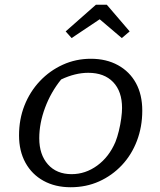

<svg xmlns="http://www.w3.org/2000/svg" viewBox="-20 -779 672 807"><path d="M277 8Q212 8 163 -19Q114 -46 87 -95Q60 -144 60 -210Q60 -278 83 -336Q106 -394 147.5 -438Q189 -482 244 -507Q299 -532 362 -532Q427 -532 476 -505Q525 -478 551.5 -429.5Q578 -381 578 -314Q578 -246 555.5 -187Q533 -128 492 -84.5Q451 -41 396.5 -16.5Q342 8 277 8ZM281 -47Q339 -47 388.5 -83Q438 -119 465 -182Q473 -202 479.5 -228.5Q486 -255 489.5 -281Q493 -307 493 -325Q493 -395 455.5 -434Q418 -473 351 -473Q296 -473 237 -445Q194 -392 169.5 -326.5Q145 -261 145 -198Q145 -129 181.5 -88Q218 -47 281 -47ZM429 -759 525 -647 492 -619 399 -698 281 -619 256 -647 383 -759Z"/></svg>

Font: Piazzolla SC
Style: Italic
Weight: 400
Italic angle: -11.3°
Designer: Juan Pablo del Peral
Foundry: Huerta Tipografica
Version: Version 1.330